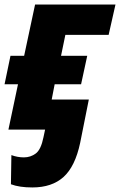

<svg xmlns="http://www.w3.org/2000/svg" viewBox="-24 -569 527 843"><path d="M118 254Q204 254 255 208Q306 162 328 58L366 -132H203L216 -199H332L359 -324H244L263 -416H453L483 -549H130L82 -324H22L-4 -199H55L13 0H174L167 33Q156 88 133 105Q110 122 81 122Q53 122 26 112L24 240Q61 254 118 254Z"/></svg>

Font: Noto Sans Display Extra
Style: Italic
Weight: 800
Italic angle: -12°
Designer: Monotype Design Team
Foundry: Monotype Imaging Inc.
Version: Version 1.900